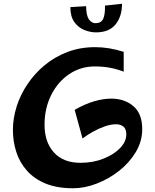

<svg xmlns="http://www.w3.org/2000/svg" viewBox="-20 -1006 828 1026"><path d="M371 0Q285 0 224 -25Q163 -50 124 -94Q85 -138 67 -194Q49 -250 49 -312Q49 -374 69 -437Q89 -500 127 -556.5Q165 -613 218.5 -657.5Q272 -702 340 -728Q408 -754 488 -754Q563 -754 641 -729V-623Q602 -638 565 -644.5Q528 -651 487 -651Q411 -651 350 -610Q289 -569 253.5 -498Q218 -427 218 -339Q218 -247 268 -191.5Q318 -136 410 -136Q478 -136 534 -158.5Q590 -181 622.5 -215.5Q655 -250 655 -288Q655 -316 640 -329Q625 -342 599 -342Q573 -342 541 -331Q509 -320 477.5 -302.5Q446 -285 421 -266L379 -419Q433 -450 482.5 -464.5Q532 -479 574 -479Q646 -479 693 -438.5Q740 -398 740 -316Q740 -251 706 -194Q672 -137 617 -93.5Q562 -50 497 -25Q432 0 371 0ZM493 -833Q462 -833 430 -846Q398 -859 377 -888.5Q356 -918 356 -968L440 -973Q441 -921 456 -901.5Q471 -882 490 -882Q519 -882 530.5 -903.5Q542 -925 541 -976L632 -986Q632 -918 597.5 -875.5Q563 -833 493 -833Z"/></svg>

Font: Marhey SemiBold
Style: Regular
Weight: 600
Designer: Nur Syamsi & Bustanul Arifin
Foundry: Namelatype
Version: Version 1.000; ttfautohint (v1.8.4.7-5d5b)